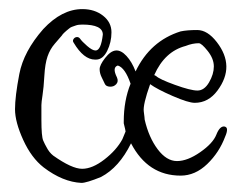

<svg xmlns="http://www.w3.org/2000/svg" viewBox="-20 -383 534 422"><path d="M256 -94Q256 -96 252 -112V-116Q252 -162 267 -199Q255 -234 239 -239Q226 -235 237 -213Q241 -204 235.5 -198Q230 -192 221.5 -192.5Q213 -193 210.5 -198.5Q208 -204 203.5 -213Q199 -222 199 -231Q199 -240 211 -255.5Q223 -271 234.5 -272Q246 -273 258 -260Q270 -247 278 -226Q310 -293 377 -314Q391 -317 413.5 -317Q436 -317 456.5 -290.5Q477 -264 477.5 -237.5Q478 -211 458 -184Q438 -157 408 -157Q394 -157 359.5 -172Q325 -187 310 -198Q294 -153 296 -138Q298 -123 298 -120Q307 -81 326.5 -55Q346 -29 369 -29Q392 -29 420 -48.5Q448 -68 455.5 -87Q463 -106 473 -105Q479 -104 479 -98Q479 -92 475 -83Q462 -48 435.5 -22.5Q409 3 377 3Q305 3 268 -68Q242 -15 202 6Q170 19 159 19Q118 17 76 -15Q49 -36 31 -75.5Q13 -115 13 -143Q13 -171 22.5 -220.5Q32 -270 75 -319Q116 -363 161 -363Q188 -363 206.5 -348.5Q225 -334 225 -312Q225 -290 215.5 -271Q206 -252 191 -252Q190 -252 189 -252Q164 -252 142 -289Q139 -293 141.5 -297Q144 -301 148.5 -301.5Q153 -302 156 -298Q160 -292 171.5 -282Q183 -272 190 -272Q202 -272 206 -307Q206 -329 161 -329Q152 -329 146.5 -327Q141 -325 138 -324Q135 -323 131.5 -320Q128 -317 126 -315.5Q124 -314 120.5 -310.5Q117 -307 116 -305Q111 -299 100.5 -287Q90 -275 84.5 -259Q79 -243 77.5 -216.5Q76 -190 73.5 -174Q71 -158 71 -152V-120Q71 -83 75 -74Q79 -65 82 -60Q88 -48 97 -41Q138 -12 160.5 -12Q183 -12 209.5 -32.5Q236 -53 249 -77ZM417 -288Q403 -288 388 -282Q342 -270 319 -218L323 -216Q330 -209 364.5 -196.5Q399 -184 414 -184Q429 -184 439.5 -202Q450 -220 450 -237Q450 -254 436.5 -271Q423 -288 417 -288Z"/></svg>

Font: Ruge Boogie
Style: Regular
Weight: 400
Version: Version 1.003